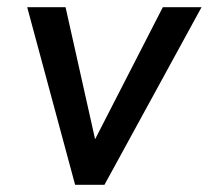

<svg xmlns="http://www.w3.org/2000/svg" viewBox="-20 -513 580 533"><path d="M55.5 -493H162L244 -126.5L432 -493H539.5L270 0H188.5Z"/></svg>

Font: HK Grotesk Medium
Style: Italic
Weight: 500
Italic angle: -8°
Designer: Alfredo Marco Pradil
Foundry: Hanken Design Co.
Version: Version 3.004